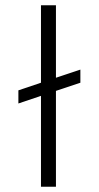

<svg xmlns="http://www.w3.org/2000/svg" viewBox="-20 -711 376 731"><path d="M136 0V-346L50 -317V-367L136 -396V-691H193V-415L286 -446V-396L193 -365V0Z"/></svg>

Font: Bricolage Grotesque 10pt ExtraLight
Style: Regular
Weight: 200
Designer: Mathieu Triay
Foundry: Atelier Triay
Version: Version 1.000; ttfautohint (v1.8.4.7-5d5b);gftools[0.9.32]